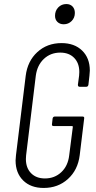

<svg xmlns="http://www.w3.org/2000/svg" viewBox="-20 -921 473 949"><path d="M57 -128Q57 -136 59 -154L107 -546Q116 -619 164.5 -663.5Q213 -708 284 -708Q348 -708 386 -671Q424 -634 424 -572Q424 -564 422 -546L417 -502Q415 -492 406 -492H374Q365 -492 365 -502L371 -547Q372 -553 372 -565Q372 -609 346.5 -635Q321 -661 278 -661Q230 -661 197 -630Q164 -599 157 -547L109 -153Q108 -147 108 -135Q108 -91 133.5 -65Q159 -39 202 -39Q250 -39 283 -70Q316 -101 322 -153L340 -294Q340 -298 336 -298H245Q235 -298 237 -308L240 -335Q242 -345 251 -345H388Q398 -345 396 -335L374 -154Q365 -81 316 -36.5Q267 8 196 8Q132 8 94.5 -29Q57 -66 57 -128ZM252 -843Q252 -868 268 -884.5Q284 -901 308 -901Q327 -901 338.5 -889Q350 -877 350 -857Q350 -833 334 -817Q318 -801 295 -801Q276 -801 264 -812.5Q252 -824 252 -843Z"/></svg>

Font: Barlow Condensed Light
Style: Italic
Weight: 300
Width: 3
Italic angle: -7°
Designer: Jeremy Tribby
Foundry: Tribby Type
Version: Version 1.408